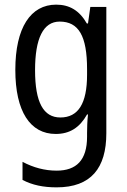

<svg xmlns="http://www.w3.org/2000/svg" viewBox="-20 -567 548 827"><path d="M222 -547C112 -547 46 -448 46 -266C46 -87 110 10 220 10C280 10 323 -17 355 -74H359C356 -48 355 -15 355 5V22C355 123 309 168 224 168C173 168 124 155 77 130V208C119 230 166 240 224 240C372 240 438 157 438 7V-537H369L359 -466H354C322 -522 279 -547 222 -547ZM237 -474C319 -474 355 -412 355 -269V-245C355 -121 317 -61 240 -61C167 -61 131 -126 131 -265C131 -401 166 -474 237 -474Z"/></svg>

Font: Noto Sans Georgian Condensed
Style: Regular
Weight: 400
Width: 3
Designer: Monotype Design Team, Akaki Razmadze
Foundry: Google LLC
Version: Version 2.005